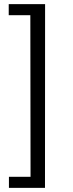

<svg xmlns="http://www.w3.org/2000/svg" viewBox="-20 -743 350 924"><path d="M197 -723H22V-670H126L127 108H23V161H196.5Z"/></svg>

Font: Public Sans Light
Style: Regular
Weight: 300
Designer: The Public Sans Project Authors: Dan O. Williams and USWDS (Libre Franklin designed by Pablo Impallari and Rodrigo Fuenz
Version: Version 1.007